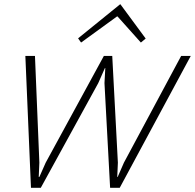

<svg xmlns="http://www.w3.org/2000/svg" viewBox="-20 -897 931 917"><path d="M845.2 -629.9H891.1L551.8 0H505.9L479 -500L482.9 -571.8H481L449.2 -500L174.8 0H127.9L101.1 -629.9H147L168 -120.1L165 -51.8H168L198.2 -120.1L476.1 -629.9H516.1L543 -120.1L540 -51.8H542L571.8 -120.1ZM556.2 -875 675.8 -712.9 652.8 -693.8 541 -818.8 538.1 -817.9 367.2 -693.8 353 -713.9 554.2 -877Z"/></svg>

Font: Sinkin Sans 200 X Light Italic
Style: Regular
Weight: 200
Italic angle: -112°
Designer: Keith Bates
Foundry: K-Type
Version: Sinkin Sans (version 1.0)  by Keith Bates   •   © 2014   www